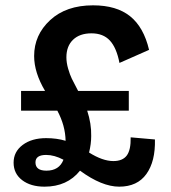

<svg xmlns="http://www.w3.org/2000/svg" viewBox="-20 -690 640 720"><path d="M561 -167Q563 -85 529 -37.5Q495 10 427 10Q362 10 280 -50Q232 10 147 10Q95 10 63 -14.5Q31 -39 31 -80Q31 -121 65 -146.5Q99 -172 153 -172Q193 -172 226 -162Q225 -219 195 -275H59V-349H149Q108 -418 108 -480Q108 -559 168 -614.5Q228 -670 329 -670Q417 -670 468 -629Q519 -588 539 -503L428 -454Q417 -511 392 -538Q367 -565 323 -565Q279 -565 254 -541Q229 -517 229 -475Q229 -455 235.5 -432.5Q242 -410 249.5 -394.5Q257 -379 273 -349H463V-275H307Q323 -226 322 -180Q322 -150 314 -118Q365 -86 405 -86Q440 -86 455.5 -107Q471 -128 470 -175ZM154 -50Q202 -50 218 -91Q184 -109 153 -109Q113 -109 113 -81Q113 -50 154 -50Z"/></svg>

Font: Elaine Sans SemiBold
Style: Regular
Weight: 600
Designer: Wei Huang
Foundry: Wei Huang
Version: Version 2.001;December 24, 2019;FontCreator 12.0.0.2547 64-b